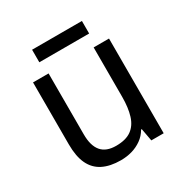

<svg xmlns="http://www.w3.org/2000/svg" viewBox="-160 -804 903 941"><g transform="rotate(-30 291.5 -333.5)"><path d="M504 -536V0H434L421 -71H417Q401 -43 375.5 -25Q350 -7 320 1.5Q290 10 257 10Q197 10 156 -10.5Q115 -31 94.5 -74Q74 -117 74 -185V-536H162V-191Q162 -127 189 -95Q216 -63 272 -63Q327 -63 358.5 -85.5Q390 -108 403.5 -151.5Q417 -195 417 -257V-536ZM432 -677V-606H150V-677Z"/></g></svg>

Font: Noto Sans Display
Style: Regular
Weight: 400
Designer: Monotype Design Team
Foundry: Monotype Imaging Inc.
Version: Version 2.003